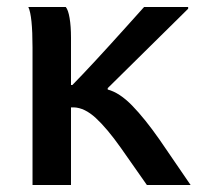

<svg xmlns="http://www.w3.org/2000/svg" viewBox="-20 -508 571 549"><path d="M436 -109 525 21H400L325 -86Q286 -141 254 -170.5Q222 -200 191 -201H183V21H73V-372Q73 -463 61 -488H168Q175 -480 179 -456.5Q183 -433 183 -400V-265H187Q242 -321 339 -429L392 -488H518V-483L441 -407L288 -256V-252Q322 -243 358 -206Q394 -169 436 -109Z"/></svg>

Font: Gmarket Sans TTF Medium
Style: Regular
Weight: 500
Designer: Creative Director : Sungho Lee; Art Director : Kiwoong Choi; Project Manager : Sori Yang, Jongwook Yoon; Font Designer :
Foundry: Sandoll Inc.
Version: Version 1.000;hotconv 1.0.109;makeotfexe 2.5.65596